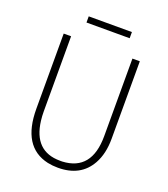

<svg xmlns="http://www.w3.org/2000/svg" viewBox="-144 -890 876 1000"><g transform="rotate(20 294.0 -390.0)"><path d="M504.9 -229.5V-659.2H463.9V-229.5Q463.9 -38.1 303.7 -30.3Q296.9 -30.3 291 -30.3Q146.5 -30.3 127 -192.4Q124 -216.8 124 -243.2V-659.2H83V-243.2Q83 -32.2 235.4 2Q262.7 7.8 293 7.8Q418.9 7.8 472.7 -88.9Q504.9 -146.5 504.9 -229.5ZM174.8 -788.1V-753.9H414.1V-788.1Z"/></g></svg>

Font: Yaldevi Colombo ExtraLight
Style: Regular
Weight: 275
Designer: Sol Matas, Denzil Rajitha, Kosala Senevirathne and Pathum Egodawatta
Foundry: Mooniak
Version: Version 1.020 ; ttfautohint (v1.6)